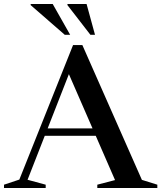

<svg xmlns="http://www.w3.org/2000/svg" viewBox="-30 -938 805 958"><path d="M170 -260.5V-297.5H519V-260.5ZM678 -40.5 755 -16.5V0H455.5V-16.5L544 -39.5L303.5 -591.5L324.5 -595.5L107.5 -41L198 -16.5V0H-10V-16.5L66.5 -42L334.5 -713H381ZM320 -764.5H293L123 -912.5V-918H233ZM444 -764.5H421L306.5 -912.5V-918H402Z"/></svg>

Font: Newsreader 60pt Medium
Style: Regular
Weight: 500
Designer: Hugues Gentile
Foundry: Production Type
Version: Version 1.003